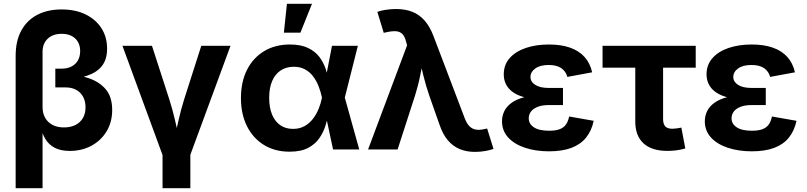

<svg xmlns="http://www.w3.org/2000/svg" viewBox="-20 -787 4251 1011"><path d="M62.4 204.1V-492.5Q62.4 -572.2 92.5 -626.7Q122.6 -681.2 176.9 -709.3Q231.3 -737.3 304.4 -737.3Q376.9 -737.3 430.7 -711.1Q484.4 -684.8 514.2 -638.4Q543.9 -592.1 543.9 -530.9Q543.9 -473.3 516.3 -439.1Q488.8 -404.9 438.1 -388.2Q387.4 -371.4 318.1 -365.2V-400.8Q387.7 -395 445 -376Q502.4 -357.1 536.5 -317.2Q570.7 -277.3 570.7 -207.9Q570.7 -143.7 541.1 -95.1Q511.5 -46.4 461 -19.4Q410.6 7.7 347.5 7.7Q299.9 7.7 268.3 -8.7Q236.6 -25.1 217.9 -56.8Q199.2 -88.5 190.4 -133.9H204.1V204.1ZM316.8 -116Q351.7 -116 377.3 -128.9Q402.8 -141.8 416.6 -165.4Q430.3 -189.1 430.3 -221.3Q430.3 -269.8 402 -298.3Q373.6 -326.7 324.9 -326.7H271.3V-425.5H304.3Q334.6 -425.5 356.4 -436.8Q378.3 -448 390.2 -468.8Q402.1 -489.7 402.1 -517.9Q402.1 -559.9 375.9 -584.4Q349.6 -608.9 304.9 -608.9Q258.6 -608.9 231.3 -583.3Q204.1 -557.7 204.1 -513.7V-222.7Q204.1 -191.3 217.4 -167.2Q230.8 -143.2 255.9 -129.6Q281.1 -116 316.8 -116Z M837.6 34 624.7 -545.9H780.2L871.9 -262.5Q888.8 -209.6 901.3 -155.3Q913.7 -101 926.8 -43.1H895.3Q908.2 -101 920.5 -155.2Q932.7 -209.3 949.2 -262.5L1039.9 -545.9H1193.8L980.1 34ZM835.9 204.1V-3.9H982.3V204.1Z M1504.5 11.7Q1427.6 11.7 1370 -23.6Q1312.4 -59 1280.5 -122.6Q1248.7 -186.1 1248.7 -271Q1248.7 -356.4 1280.8 -419.6Q1312.8 -482.8 1370.9 -517.8Q1429 -552.7 1506.3 -552.7Q1564.7 -552.7 1602.3 -534.4Q1640 -516.1 1661.9 -486.9Q1683.8 -457.6 1694.9 -424Q1705.9 -390.5 1711 -360.5H1758.5L1795.2 -274.4L1871.7 0H1733.8L1675.1 -274.4Q1668.7 -304.5 1657.5 -333.1Q1646.3 -361.6 1628.9 -384.7Q1611.5 -407.9 1586.4 -421.6Q1561.2 -435.4 1527.2 -435.4Q1486.7 -435.4 1457.5 -415.8Q1428.3 -396.3 1412.9 -359.9Q1397.4 -323.5 1397.4 -271.9Q1397.4 -220.9 1412.4 -184.2Q1427.4 -147.5 1455.6 -127.9Q1483.9 -108.3 1522.9 -108.3Q1557.2 -108.3 1583.2 -122.8Q1609.3 -137.3 1627.7 -161.1Q1646.2 -185 1657.8 -213.9Q1669.5 -242.7 1675.1 -271.5L1728.1 -545.9H1864.4L1795.2 -271.5L1758.5 -191H1710.9Q1704.9 -161.2 1694.1 -126.3Q1683.3 -91.3 1661.9 -59.9Q1640.5 -28.4 1602.7 -8.3Q1564.9 11.7 1504.5 11.7ZM1474.8 -615.1 1490.9 -767.1H1622.8L1562 -615.1Z M1918.1 0 2123.6 -548.4 2118.5 -566.6Q2111.7 -594.6 2099.1 -607.6Q2086.5 -620.5 2066.2 -622.4Q2045.9 -624.2 2015.4 -617.3L2000.6 -614.1L1967 -724.5Q1983.2 -731.1 2010.8 -735.3Q2038.4 -739.5 2066 -739.5Q2113.9 -739.5 2151 -724.9Q2188.1 -710.3 2216 -678.6Q2243.9 -646.9 2263.1 -595.7L2427.2 -164Q2438.1 -135.7 2452.6 -121.6Q2467.1 -107.5 2485.8 -104.6Q2504.5 -101.7 2527.3 -106.5L2545.1 -110.3L2578.6 -3Q2562.6 3.3 2536 8Q2509.3 12.8 2481 12.8Q2436.5 12.8 2400.7 -2Q2364.9 -16.8 2338 -48.5Q2311.2 -80.3 2293.8 -131.9L2240.5 -283.4Q2222 -337.5 2209 -390.5Q2196.1 -443.4 2182.5 -502.8H2216.6Q2203.2 -444.3 2192.8 -390.7Q2182.3 -337.1 2165.3 -283.4L2073.6 0Z M2870.9 9.8Q2800.3 9.8 2744.2 -9Q2688.1 -27.7 2655.8 -63.1Q2623.4 -98.5 2623.4 -148.5Q2623.4 -177 2635.6 -201.9Q2647.9 -226.7 2673.6 -245.5Q2699.4 -264.3 2740 -275Q2780.5 -285.8 2837.2 -285.8H2944.4V-233.7H2868.5Q2835.1 -233.7 2811.9 -224.7Q2788.7 -215.8 2776.4 -200.2Q2764.2 -184.5 2764.2 -163.9Q2764.2 -134.7 2791.2 -116.7Q2818.2 -98.6 2871.6 -98.6Q2905.9 -98.6 2927.2 -106.8Q2948.5 -114.9 2960.2 -131.6Q2971.9 -148.3 2976.8 -173.6L3106.2 -150.9Q3095.2 -99 3066.6 -63.1Q3038 -27.1 2989.7 -8.7Q2941.3 9.8 2870.9 9.8ZM2837.2 -264.4Q2784.1 -264.4 2745.4 -274Q2706.7 -283.6 2681.7 -301.1Q2656.7 -318.7 2644.6 -342.7Q2632.6 -366.7 2632.6 -395Q2632.6 -445.8 2663.5 -480.9Q2694.5 -516 2748.4 -534.4Q2802.4 -552.7 2870.2 -552.7Q2934.4 -552.7 2981.5 -536.2Q3028.6 -519.7 3057.9 -487.2Q3087.2 -454.7 3098.1 -406.2L2967.4 -382Q2959.9 -411.1 2935.8 -427.9Q2911.7 -444.8 2869.4 -444.8Q2824 -444.8 2798.7 -426.5Q2773.3 -408.2 2773.3 -381.7Q2773.3 -356.3 2798.4 -340.2Q2823.5 -324 2868.5 -324H2944.4V-264.4Z M3494 7.6Q3411.9 7.6 3368.5 -32.2Q3325.1 -72.1 3325.1 -146.9V-430.6H3152.8V-545.9H3643.4V-430.6H3471.6V-159.8Q3471.6 -133.7 3483.2 -121.4Q3494.8 -109 3521 -109Q3529.8 -109 3544.9 -111.1Q3559.9 -113.2 3567.8 -115.1L3588.5 -5.3Q3564.7 1.7 3540.6 4.7Q3516.6 7.6 3494 7.6Z M3938.7 9.8Q3868.1 9.8 3812.1 -9Q3756 -27.7 3723.6 -63.1Q3691.3 -98.5 3691.3 -148.5Q3691.3 -177 3703.5 -201.9Q3715.7 -226.7 3741.5 -245.5Q3767.3 -264.3 3807.8 -275Q3848.4 -285.8 3905 -285.8H4012.3V-233.7H3936.3Q3903 -233.7 3879.8 -224.7Q3856.5 -215.8 3844.3 -200.2Q3832.1 -184.5 3832.1 -163.9Q3832.1 -134.7 3859.1 -116.7Q3886.1 -98.6 3939.5 -98.6Q3973.8 -98.6 3995.1 -106.8Q4016.3 -114.9 4028 -131.6Q4039.8 -148.3 4044.7 -173.6L4174.1 -150.9Q4163.1 -99 4134.5 -63.1Q4105.9 -27.1 4057.6 -8.7Q4009.2 9.8 3938.7 9.8ZM3905 -264.4Q3851.9 -264.4 3813.2 -274Q3774.5 -283.6 3749.5 -301.1Q3724.6 -318.7 3712.5 -342.7Q3700.4 -366.7 3700.4 -395Q3700.4 -445.8 3731.4 -480.9Q3762.4 -516 3816.3 -534.4Q3870.2 -552.7 3938.1 -552.7Q4002.3 -552.7 4049.3 -536.2Q4096.4 -519.7 4125.7 -487.2Q4155 -454.7 4165.9 -406.2L4035.3 -382Q4027.7 -411.1 4003.6 -427.9Q3979.5 -444.8 3937.3 -444.8Q3891.8 -444.8 3866.5 -426.5Q3841.2 -408.2 3841.2 -381.7Q3841.2 -356.3 3866.3 -340.2Q3891.4 -324 3936.3 -324H4012.3V-264.4Z"/></svg>

Font: Inter Variable LoSnoCo
Style: Regular
Weight: 400
Designer: Rasmus Andersson
Foundry: rsms
Version: Version 4.000;git-a52131595; featfreeze: case,dlig,ss01,ss02